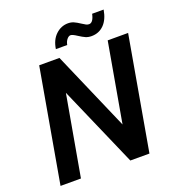

<svg xmlns="http://www.w3.org/2000/svg" viewBox="-154 -995 1009 1114"><g transform="rotate(-20 350.0 -438.0)"><path d="M700 -700 577 0H459L242 -497L154 0H28L151 -700H276L488 -212L574 -700ZM391 -872Q410 -872 426 -865Q442 -858 463 -844Q478 -834 487 -829.5Q496 -825 505 -825Q531 -825 542 -876H613Q603 -817 572 -786Q541 -755 495 -755Q475 -755 459 -762Q443 -769 420 -784Q393 -802 381 -802Q370 -802 359 -789Q348 -776 344 -755H274Q282 -810 315 -841Q348 -872 391 -872Z"/></g></svg>

Font: Sarabun SemiBold
Style: Italic
Weight: 600
Italic angle: -10°
Designer: Suppakit Chalermlarp | Katatrad Co.,Ltd.
Foundry: Cadson Demak Co.,Ltd.
Version: Version 1.000; ttfautohint (v1.6)